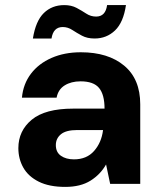

<svg xmlns="http://www.w3.org/2000/svg" viewBox="-20 -721 630 753"><path d="M236 12Q173 12 132 -8.5Q91 -29 71.5 -63.5Q52 -98 52 -140Q52 -208 104.5 -251.5Q157 -295 267 -295H390Q390 -350 368.5 -376Q347 -402 296 -402Q259 -402 233.5 -386Q208 -370 202 -338H66Q71 -392 101.5 -432Q132 -472 182.5 -494Q233 -516 297 -516Q404 -516 467 -463.5Q530 -411 530 -312V0H412L396 -76Q374 -37 335 -12.5Q296 12 236 12ZM270 -96Q320 -96 349 -129Q378 -162 384 -210V-211H283Q239 -211 219 -194.5Q199 -178 199 -152Q199 -124 219 -110Q239 -96 270 -96ZM351 -570Q322 -570 301.5 -581Q281 -592 263.5 -603.5Q246 -615 226 -615Q189 -615 182 -570H109Q120 -639 152 -670Q184 -701 232 -701Q260 -701 280.5 -690Q301 -679 318.5 -667.5Q336 -656 357 -656Q394 -656 400 -701H474Q464 -633 431 -601.5Q398 -570 351 -570Z"/></svg>

Font: DM Sans ExtraBold
Style: Regular
Weight: 800
Designer: Colophon Foundry, Jonny Pinhorn
Foundry: Colophon Foundry
Version: Version 4.004; ttfautohint (v1.8.4.7-5d5b)